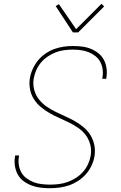

<svg xmlns="http://www.w3.org/2000/svg" viewBox="-20 -986 640 1014"><path d="M244 8Q218 8 193.5 5Q169 2 146.5 -6.5Q124 -15 105 -29Q86 -43 74.5 -63.5Q63 -84 59 -108.5Q55 -133 59 -158L60 -165H81L80 -159Q76 -136 79.5 -114Q83 -92 93.5 -74Q104 -56 121.5 -43.5Q139 -31 158.5 -23.5Q178 -16 201 -13.5Q224 -11 246 -11Q269 -11 292 -14Q315 -17 337.5 -25Q360 -33 381 -46.5Q402 -60 418.5 -78.5Q435 -97 445 -119Q455 -141 459 -164Q464 -194 456.5 -222.5Q449 -251 432.5 -273Q416 -295 392.5 -311Q369 -327 343.5 -339.5Q318 -352 292 -363.5Q266 -375 241.5 -389Q217 -403 195.5 -421Q174 -439 159 -462.5Q144 -486 138.5 -515Q133 -544 138 -574Q142 -598 153 -622Q164 -646 180.5 -666.5Q197 -687 219.5 -702.5Q242 -718 266.5 -727Q291 -736 316 -739.5Q341 -743 365 -743Q390 -743 414 -740Q438 -737 460 -728Q482 -719 500 -704.5Q518 -690 528.5 -670Q539 -650 542.5 -626Q546 -602 542 -577L541 -570H520L521 -576Q525 -598 522 -619.5Q519 -641 509.5 -659Q500 -677 483.5 -690Q467 -703 448 -710.5Q429 -718 407.5 -721Q386 -724 364 -724Q342 -724 319 -721Q296 -718 274 -709.5Q252 -701 232 -687.5Q212 -674 196.5 -655.5Q181 -637 171.5 -615.5Q162 -594 158 -571Q153 -541 160.5 -512.5Q168 -484 185 -462Q202 -440 225 -424Q248 -408 273.5 -395.5Q299 -383 325 -371.5Q351 -360 375.5 -346Q400 -332 421.5 -314Q443 -296 457.5 -272.5Q472 -249 478 -220.5Q484 -192 479 -161Q475 -136 463.5 -111.5Q452 -87 434 -66.5Q416 -46 393 -31Q370 -16 345.5 -7.5Q321 1 295 4.5Q269 8 244 8ZM365 -815 274 -954 291 -964 382 -832 516 -966 530 -952 393 -815Z"/></svg>

Font: Iosevka Thin Extended
Style: Italic
Weight: 100
Width: 7
Italic angle: -9°
Monospace: yes
Designer: Belleve Invis
Foundry: Belleve Invis
Version: Version 32.5.0; ttfautohint (v1.8.4)